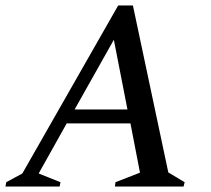

<svg xmlns="http://www.w3.org/2000/svg" viewBox="-40 -685 776 705"><path d="M-20 0 -17 -16 42 -48 394 -665H448L578 -52L638 -16L634 0H382L384 -16L474 -51L439 -232H205L102 -48L182 -16L179 0ZM234 -283H428L378 -539Z"/></svg>

Font: Spectral SC Medium
Style: Italic
Weight: 500
Italic angle: -10°
Designer: Jean-Baptiste Levee
Foundry: Production Type
Version: Version 2.001